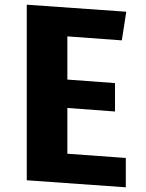

<svg xmlns="http://www.w3.org/2000/svg" viewBox="-20 -782 621 818"><path d="M499 -610 267 -627V-443L470 -428V-307L267 -322V-127L516 -109V16L94 -14V-762L518 -732Z"/></svg>

Font: Xiangcui Wave Sans Xiangcui Wave Sans
Style: Regular
Weight: 800
Width: 3
Version: Version 0.920;March 28, 2024;FontCreator 14.0.0.2814 64-bit